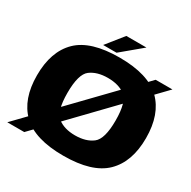

<svg xmlns="http://www.w3.org/2000/svg" viewBox="-179 -988 1157 1166"><g transform="rotate(30 399.0 -405.0)"><path d="M16.5 0H135.5L785.5 -674H668ZM412 6Q613.5 6 704 -82.5Q794.5 -171 794.5 -337.5Q794.5 -504.5 704 -593Q613.5 -681.5 412 -681.5Q210 -681.5 120 -593.2Q30 -505 30 -337.5Q30 -171 120.5 -82.5Q211 6 412 6ZM412 -136.5Q336.5 -136.5 290 -172.2Q243.5 -208 243.5 -337.5Q243.5 -469 290 -504Q336.5 -539 412 -539Q488 -539 534.5 -504Q581 -469 581 -337.5Q581 -208 534.5 -172.2Q488 -136.5 412 -136.5ZM286 -697.5H380L521.5 -815.5H380.5Z"/></g></svg>

Font: Anybody SemiExpanded ExtraBold
Style: Regular
Weight: 800
Width: 6
Version: Version 1.113;gftools[0.9.25]